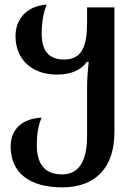

<svg xmlns="http://www.w3.org/2000/svg" viewBox="-20 -568 592 829"><path d="M249 241C394 241 474 154 474 3V-536H356V-470C356 -367 333 -311 257 -311C191 -311 160 -348 160 -423C160 -474 169 -520 182 -548C98 -543 47 -488 47 -412C47 -313 116 -246 226 -246C286 -246 330 -265 355 -301H363C358 -254 356 -218 356 -192V18C356 129 320 185 248 185C176 185 139 143 139 59C139 10 146 -30 160 -60C72 -56 26 -7 26 65C26 176 105 241 249 241Z"/></svg>

Font: Noto Serif Georgian SemiCondensed Semi
Style: Regular
Weight: 600
Width: 4
Designer: Monotype Design Team
Foundry: Monotype Imaging Inc.
Version: Version 1.901